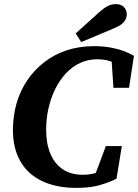

<svg xmlns="http://www.w3.org/2000/svg" viewBox="-20 -899 673 936"><path d="M353 17Q256 17 186.5 -15.5Q117 -48 80 -111.5Q43 -175 43 -264Q43 -334 61 -396Q79 -458 113.5 -508.5Q148 -559 196.5 -596.5Q245 -634 306 -654Q367 -674 439 -674Q480 -674 515 -668Q550 -662 579.5 -651.5Q609 -641 633 -627L609 -471H533L523 -620L580 -566Q552 -588 522 -599Q492 -610 454 -610Q409 -610 370.5 -592Q332 -574 301.5 -541.5Q271 -509 249.5 -465.5Q228 -422 216.5 -371.5Q205 -321 205 -267Q205 -199 225.5 -150Q246 -101 285.5 -74Q325 -47 385 -47Q417 -47 448 -56Q479 -65 511 -80L437 -29L496 -187H574L548 -28Q516 -11 468 3Q420 17 353 17ZM349 -736Q378 -762 406 -787.5Q434 -813 462 -838Q488 -861 506 -870Q524 -879 546 -879Q570 -879 584 -864.5Q598 -850 598 -829Q598 -810 585.5 -793.5Q573 -777 538 -762Q498 -745 457.5 -728Q417 -711 376 -694Z"/></svg>

Font: Source Serif 4
Style: Bold Italic
Weight: 700
Italic angle: -12°
Designer: Frank Grießhammer
Foundry: Adobe Systems Incorporated
Version: Version 4.004;hotconv 1.0.116;makeotfexe 2.5.65601